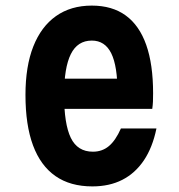

<svg xmlns="http://www.w3.org/2000/svg" viewBox="-20 -648 640 686"><path d="M177 -367H451L400 -315Q400 -412 377.5 -457.5Q355 -503 308 -503Q257 -503 233 -454.5Q209 -406 209 -309Q209 -205 233 -155.5Q257 -106 312 -106Q345 -106 369 -126Q393 -146 412 -189H539Q525 -121 494 -75Q463 -29 417 -5.5Q371 18 310 18Q231 18 178 -19Q125 -56 98 -128.5Q71 -201 71 -309Q71 -411 99 -482Q127 -553 180 -590.5Q233 -628 308 -628Q381 -628 429.5 -592.5Q478 -557 502.5 -487.5Q527 -418 527 -315Q527 -298 526.5 -285.5Q526 -273 524 -259H177Z"/></svg>

Font: Martian Mono Condensed SemiBold
Style: Regular
Weight: 600
Width: 3
Designer: Roman Shamin
Foundry: Evil Martians
Version: Version 1.000